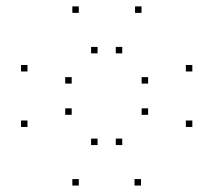

<svg xmlns="http://www.w3.org/2000/svg" viewBox="-20 -564 660 594"><path d="M416.2 10V-10H396.2V10ZM575 -171.2V-191.2H555V-171.2ZM575 -342.9V-362.9H555V-342.9ZM417.8 -524.2V-544.2H397.8V-524.2ZM223.8 -524.2V-544.2H203.8V-524.2ZM65 -342.9V-362.9H45V-342.9ZM65 -171.2V-191.2H45V-171.2ZM223.8 10V-10H203.8V10ZM201.8 -208.8V-228.8H181.8V-208.8ZM201.8 -305.4V-325.4H181.8V-305.4ZM281.8 -398.9V-418.9H261.8V-398.9ZM358.2 -398.9V-418.9H338.2V-398.9ZM438.2 -305.4V-325.4H418.2V-305.4ZM438.2 -208.8V-228.8H418.2V-208.8ZM358.2 -115.2V-135.2H338.2V-115.2ZM281.8 -115.2V-135.2H261.8V-115.2Z"/></svg>

Font: Monaspace Krypton Dots Var
Style: Regular
Weight: 400
Designer: Riley Cran and the Lettermatic Team
Version: Version 1.100 (Monaspace Krypton Dots)